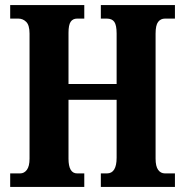

<svg xmlns="http://www.w3.org/2000/svg" viewBox="-20 -734 725 754"><path d="M20 0V-53H59Q75 -53 85.5 -67Q96 -81 96 -111V-602Q96 -635 83 -648Q70 -661 52 -661H20V-714H311V-661H283Q266 -661 257.5 -648.5Q249 -636 249 -605V-404H438V-602Q438 -635 429 -648Q420 -661 399 -661H376V-714H667V-661H628Q611 -661 601 -648Q591 -635 591 -602V-111Q591 -81 601 -67Q611 -53 628 -53H667V0H376V-53H400Q438 -53 438 -115V-342H249V-111Q249 -53 283 -53H311V0Z"/></svg>

Font: Noto Serif ExtraCondensed ExtraBold
Style: Regular
Weight: 800
Width: 2
Designer: Monotype Design Team
Foundry: Monotype Imaging Inc.
Version: Version 2.013; ttfautohint (v1.8.4.7-5d5b)